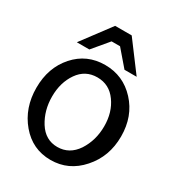

<svg xmlns="http://www.w3.org/2000/svg" viewBox="-181 -852 903 984"><g transform="rotate(30 270.0 -360.5)"><path d="M235 -663H285L365 -570H437L309 -741H211L83 -570H157ZM448 -463Q375 -542 268 -542Q160 -542 90 -463Q20 -384 20 -265Q20 -146 90 -63Q160 20 267 20Q374 20 447 -63Q521 -146 521 -265Q521 -384 448 -463ZM153 -408Q194 -467 265 -467Q336 -467 378 -408Q420 -350 420 -267Q420 -184 378 -119Q335 -55 264 -55Q193 -55 152 -120Q112 -184 112 -266Q112 -349 153 -408Z"/></g></svg>

Font: Sawarabi Gothic
Style: Regular
Weight: 400
Designer: mshio (mshio@users.sourceforge.jp)
Version: Version 20141215